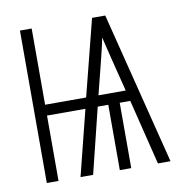

<svg xmlns="http://www.w3.org/2000/svg" viewBox="-65 -583 629 645"><g transform="rotate(-10 250.0 -260.0)"><path d="M44 0V-520H84V-260H224L290 -520H335L466 0H423L368 -223H332V0H293V-223H257L202 0H159L215 -223H84V0ZM266 -260H359L337 -347Q331 -372 324.5 -397.5Q318 -423 312 -449Q307 -423 300.5 -397.5Q294 -372 288 -347Z"/></g></svg>

Font: Iosevka SS04 Extralight
Style: Regular
Weight: 200
Monospace: yes
Designer: Belleve Invis
Foundry: Belleve Invis
Version: Version 19.0.0; ttfautohint (v1.8.4)